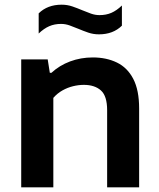

<svg xmlns="http://www.w3.org/2000/svg" viewBox="-20 -799 679 819"><path d="M70.5 0V-545.5H183.5L192.5 -488.5H199.5Q233.5 -520 279 -537Q324.5 -554 376 -554Q434 -554 478.8 -532.2Q523.5 -510.5 548.5 -462.5Q573.5 -414.5 573.5 -336V0H437V-329Q437 -389.5 410.5 -413.2Q384 -437 337.5 -437Q315 -437 291.5 -431.2Q268 -425.5 246.2 -413.2Q224.5 -401 207.5 -381.5V0ZM402 -652.5Q378 -652.5 356.2 -660Q334.5 -667.5 314.5 -676Q295.5 -684 277.2 -690.5Q259 -697 240.5 -697Q212.5 -697 190 -687.2Q167.5 -677.5 145 -656V-742Q182.5 -779 243 -779Q267 -779 288.8 -771.5Q310.5 -764 330.5 -755.5Q349.5 -747.5 367.8 -741Q386 -734.5 404.5 -734.5Q432.5 -734.5 455 -744.2Q477.5 -754 500 -775.5V-689.5Q462.5 -652.5 402 -652.5Z"/></svg>

Font: Encode Sans SemiExpanded SemiBold
Style: Regular
Weight: 600
Width: 6
Designer: Multiple Designers
Foundry: Impallari Type
Version: Version 3.002